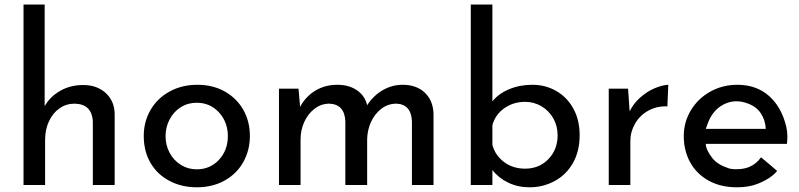

<svg xmlns="http://www.w3.org/2000/svg" viewBox="-20 -795 3433 825"><path d="M472.7 -305.7V0H378.9V-274.4Q377 -309.6 357.9 -329.1Q338.9 -348.6 300.8 -349.6Q264.6 -349.6 235.8 -329.6Q207 -309.6 190.4 -273.9Q173.8 -238.3 173.8 -194.3V0H81.1V-775.4H171.9V-338.9Q195.3 -379.9 238.8 -404.8Q282.2 -429.7 337.9 -429.7Q396.5 -429.7 434.1 -395.5Q471.7 -361.3 472.7 -305.7Z M828.1 -430.7Q894.5 -430.7 945.8 -401.9Q997.1 -373 1025.4 -323.2Q1053.7 -273.4 1053.7 -210.9Q1053.7 -149.4 1025.4 -98.6Q997.1 -47.9 944.8 -19Q892.6 9.8 826.2 9.8Q760.7 9.8 708.5 -17.6Q656.2 -44.9 627 -94.7Q597.7 -144.5 597.7 -210.9Q597.7 -272.5 627 -322.8Q656.2 -373 709 -401.9Q761.7 -430.7 828.1 -430.7ZM825.2 -67.4Q882.8 -67.4 920.9 -108.4Q959 -149.4 959 -210Q959 -270.5 920.9 -312Q882.8 -353.5 825.2 -353.5Q787.1 -353.5 756.8 -334.5Q726.6 -315.4 709 -282.2Q691.4 -249 691.4 -210Q691.4 -170.9 709 -138.2Q726.6 -105.5 757.3 -86.4Q788.1 -67.4 825.2 -67.4Z M1842.8 -306.6V0H1750V-273.4Q1747.1 -346.7 1683.6 -349.6Q1647.5 -349.6 1619.1 -328.1Q1590.8 -306.6 1574.7 -272Q1558.6 -237.3 1557.6 -197.3V0H1463.9V-273.4Q1460.9 -346.7 1395.5 -349.6Q1360.4 -349.6 1332 -328.1Q1303.7 -306.6 1287.6 -271.5Q1271.5 -236.3 1271.5 -196.3V0H1178.7V-414.1H1262.7L1269.5 -335.9Q1293.9 -380.9 1335.4 -405.8Q1377 -430.7 1429.7 -430.7Q1479.5 -430.7 1513.7 -407.2Q1547.9 -383.8 1557.6 -342.8Q1584 -383.8 1624 -407.2Q1664.1 -430.7 1710 -430.7Q1769.5 -430.7 1805.2 -397Q1840.8 -363.3 1842.8 -306.6Z M2470.7 -213.9Q2470.7 -145.5 2441.9 -94.7Q2413.1 -43.9 2363.3 -17.1Q2313.5 9.8 2255.9 9.8Q2205.1 9.8 2163.6 -10.3Q2122.1 -30.3 2095.7 -64.5V0H2002.9V-775.4H2095.7V-359.4Q2122.1 -392.6 2167.5 -411.6Q2212.9 -430.7 2267.6 -430.7Q2324.2 -430.7 2370.6 -403.8Q2417 -377 2443.8 -328.1Q2470.7 -279.3 2470.7 -213.9ZM2376 -213.9Q2376 -253.9 2357.4 -286.6Q2338.9 -319.3 2306.6 -338.4Q2274.4 -357.4 2236.3 -357.4Q2185.5 -357.4 2146.5 -329.6Q2107.4 -301.8 2095.7 -256.8V-172.9Q2107.4 -127.9 2145.5 -99.1Q2183.6 -70.3 2236.3 -70.3Q2296.9 -70.3 2336.4 -111.3Q2376 -152.3 2376 -213.9Z M2851.6 -430.7 2847.7 -337.9Q2802.7 -339.8 2766.1 -319.8Q2729.5 -299.8 2709 -264.2Q2688.5 -228.5 2688.5 -189.5V0H2595.7V-414.1H2678.7L2685.5 -316.4Q2701.2 -349.6 2731 -376Q2760.7 -402.3 2793.5 -416Q2826.2 -429.7 2851.6 -430.7Z M3012.7 -176.8Q3012.7 -151.4 3042 -114.3Q3063.5 -87.9 3107.4 -73.2Q3120.1 -67.4 3147.9 -67.9Q3175.8 -68.4 3198.2 -77.1Q3230.5 -90.8 3250 -119.1Q3256.8 -113.3 3285.6 -89.4Q3314.5 -65.4 3319.3 -60.5Q3293 -28.3 3237.3 -5.9Q3199.2 9.8 3146.5 9.8Q3077.1 9.8 3025.4 -18.6Q2973.6 -46.9 2945.8 -97.2Q2918 -147.5 2918 -210Q2918 -270.5 2948.7 -321.3Q2979.5 -372.1 3032.2 -401.4Q3085 -430.7 3148.4 -430.7Q3229.5 -430.7 3283.7 -383.3Q3337.9 -335.9 3358.4 -251Q3363.3 -229.5 3363.3 -208Q3363.3 -192.4 3361.3 -176.8ZM3020.5 -262.7Q3015.6 -249 3012.7 -241.2H3270.5Q3268.6 -278.3 3249.5 -307.6Q3230.5 -336.9 3192.4 -350.6Q3137.7 -371.1 3089.4 -346.2Q3041 -321.3 3020.5 -262.7Z"/></svg>

Font: Josefin Sans CFJ
Style: Regular
Weight: 400
Designer: Santiago Orozco
Foundry: Typemade
Version: Version 2.000